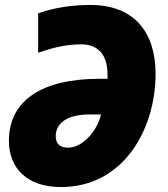

<svg xmlns="http://www.w3.org/2000/svg" viewBox="-20 -745 679 775"><path d="M226 10C480 10 608 -225 608 -447C608 -613 523 -725 345 -725C271 -725 197 -714 134 -691V-532C202 -556 255 -566 309 -566C364 -566 414 -536 414 -445V-427H382C147 -427 16 -338 16 -177C16 -66 89 10 226 10ZM255 -149C217 -149 205 -169 205 -196C205 -242 243 -283 342 -283H388C370 -210 310 -149 255 -149Z"/></svg>

Font: Noto Sans UI Black
Style: Italic
Weight: 900
Italic angle: -372°
Designer: Monotype Design Team
Foundry: Monotype Imaging Inc.
Version: Version 1.901